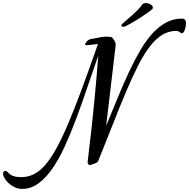

<svg xmlns="http://www.w3.org/2000/svg" viewBox="-404 -972 1229 1248"><path d="M-266.1 179.2Q-223.1 179.2 -185.5 161.1Q-147.9 143.1 -111.8 102.3Q-75.7 61.5 -39.1 -4.6Q-2.4 -70.8 38.6 -167Q79.6 -263.2 127.2 -391.8Q174.8 -520.5 232.9 -686Q218.8 -685.1 205.1 -683.1Q191.4 -681.2 179.9 -679.7Q168.5 -678.2 160.9 -678Q153.3 -677.7 151.9 -679.2Q148.9 -682.6 149.4 -685.8Q149.9 -689 158.2 -700.2Q163.6 -707.5 174.6 -713.9Q185.5 -720.2 196.8 -720.2Q203.1 -720.2 225.8 -725.6Q248.5 -731 280.8 -733.9Q294.9 -733.9 308.1 -732.9Q321.3 -731.9 326.2 -726.1Q329.6 -721.7 333.3 -717.3Q336.9 -712.9 340.3 -707.3Q343.8 -701.7 345.9 -694.8Q348.1 -688 348.1 -679.2L286.1 -154.8Q325.7 -250.5 362.1 -339.1Q398.4 -427.7 434.8 -505.1Q471.2 -582.5 508.5 -646.2Q545.9 -710 587.6 -755.4Q629.4 -800.8 676.5 -825.9Q723.6 -851.1 778.8 -851.1Q791.5 -851.1 798.3 -843Q805.2 -835 805.2 -823.2Q805.2 -814.9 803.5 -803.5Q801.8 -792 798.3 -781.5Q794.9 -771 790 -763.4Q785.2 -755.9 778.8 -755.9Q773.4 -755.9 770.3 -758.3Q767.1 -760.7 763.4 -763.4Q759.8 -766.1 754.9 -768.6Q750 -771 741.2 -771Q691.4 -771 649.7 -745.1Q607.9 -719.2 569.3 -669.2Q530.8 -619.1 493.9 -546.4Q457 -473.6 417.2 -380.1Q377.4 -286.6 333.3 -173.3Q289.1 -60.1 235.8 70.8Q234.4 78.1 227.5 82.8Q220.7 87.4 212.4 90.8Q204.1 94.2 196 96.2Q188 98.1 184.1 100.1Q180.2 102.1 176.5 100.6Q172.9 99.1 170.4 95.9Q168 92.8 166.5 87.6Q165 82.5 166 77.1Q177.7 -18.1 189.9 -128.9Q194.8 -176.3 200.7 -231.4Q206.5 -286.6 212.4 -347.9Q218.3 -409.2 223.9 -475.6Q229.5 -542 234.9 -610.8Q197.8 -505.4 162.4 -400.4Q127 -295.4 90.8 -199Q54.7 -102.5 16.6 -19.5Q-21.5 63.5 -64.2 124.8Q-106.9 186 -155.3 220.9Q-203.6 255.9 -259.8 255.9Q-285.6 255.9 -308.1 245.1Q-330.6 234.4 -347.4 219.2Q-364.3 204.1 -374 187.3Q-383.8 170.4 -383.8 158.2Q-383.8 139.2 -370.1 139.2Q-363.8 139.2 -359.6 142.1Q-355.5 145 -351.1 149.4Q-346.7 153.8 -341.1 159.2Q-335.4 164.6 -325.9 168.9Q-316.4 173.3 -302 176.3Q-287.6 179.2 -266.1 179.2ZM521 -942.9Q523.9 -947.3 530 -949.7Q536.1 -952.1 543 -952.1Q550.8 -952.1 559.1 -950Q567.4 -947.8 574.2 -943.6Q581.1 -939.5 585.4 -934.1Q589.8 -928.7 589.8 -922.9Q589.8 -918.5 586.9 -914.1Q585 -911.6 575.9 -904.5Q566.9 -897.5 553 -887.7Q539.1 -877.9 521.7 -866.2Q504.4 -854.5 485.8 -843Q467.3 -831.5 448.7 -821Q430.2 -810.5 414.6 -802.7Q408.7 -799.8 404.3 -798.8Q399.9 -797.9 397 -797.9Q390.6 -797.9 387.7 -800.3Q384.8 -802.7 384.8 -806.2Q384.8 -811 390.6 -816.9Q410.6 -835 428.7 -850.3Q446.8 -865.7 463.1 -880.4Q479.5 -895 493.9 -910.2Q508.3 -925.3 521 -942.9Z"/></svg>

Font: Mervale Script
Style: Regular
Weight: 400
Designer: Astigmatic (AOETI)
Foundry: Astigmatic (AOETI)
Version: Version 1.000